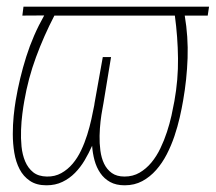

<svg xmlns="http://www.w3.org/2000/svg" viewBox="-20 -549 650 579"><path d="M606.4 -502H537.1Q547.9 -438 545.7 -373.8Q543.5 -309.6 532.2 -245.6Q528.3 -222.7 522 -194.8Q515.6 -167 506.1 -138.7Q496.6 -110.4 482.9 -83.7Q469.2 -57.1 450.9 -36.4Q432.6 -15.6 409.2 -2.9Q385.7 9.8 356 9.8Q330.1 9.8 312 -0.2Q293.9 -10.3 282.5 -27.1Q271 -43.9 265.1 -65.4Q259.3 -86.9 257.8 -109.4Q248 -87.4 235.4 -65.9Q222.7 -44.4 206.1 -27.6Q189.5 -10.7 168.2 -0.5Q147 9.8 120.1 9.8Q89.8 9.8 70.1 -3.7Q50.3 -17.1 39.1 -38.8Q27.8 -60.5 23.2 -88.1Q18.6 -115.7 18.6 -144.3Q18.6 -172.9 21.2 -199.2Q23.9 -225.6 27.3 -245.6Q38.6 -313 59.1 -377.9Q79.6 -442.9 113.3 -502.4L47.4 -502L50.8 -528.8H610.4ZM505.9 -244.1Q517.6 -309.1 516.8 -373Q516.1 -437 507.3 -502H144Q112.3 -440.9 88.6 -376.7Q64.9 -312.5 53.2 -244.1Q50.3 -228.5 47.4 -205.6Q44.4 -182.6 43.5 -157.5Q42.5 -132.3 44.9 -107.4Q47.4 -82.5 55.9 -62.3Q64.5 -42 80.1 -29.5Q95.7 -17.1 121.1 -16.6Q145.5 -16.1 164.8 -26.9Q184.1 -37.6 199 -55.2Q213.9 -72.8 224.6 -95.5Q235.4 -118.2 242.9 -142.3Q250.5 -166.5 255.6 -189.7Q260.7 -212.9 264.2 -231.4L265.1 -237.8L290 -377H314.9L292 -237.8L288.6 -218.8Q285.6 -203.6 283.2 -182.9Q280.8 -162.1 280.3 -139.6Q279.8 -117.2 282.7 -95Q285.6 -72.8 293.9 -55.4Q302.2 -38.1 317.1 -27.3Q332 -16.6 355.5 -16.6Q380.9 -16.6 400.9 -28.3Q420.9 -40 436.5 -58.8Q452.1 -77.6 463.6 -101.6Q475.1 -125.5 483.4 -150.9Q491.7 -176.3 497.1 -200.4Q502.4 -224.6 505.9 -244.1Z"/></svg>

Font: Roboto Mono Thin
Style: Italic
Weight: 250
Designer: Google
Version: Version 2.000985; 2015; ttfautohint (v1.3)